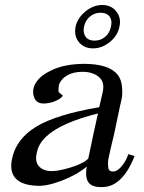

<svg xmlns="http://www.w3.org/2000/svg" viewBox="-20 -735 576 770"><path d="M520 -109Q472 10 397 15Q352 18 336 -2Q320 -22 328 -67Q287 -33 226.5 -10Q166 13 126 10Q8 4 28 -97Q44 -177 124.5 -226.5Q205 -276 378 -305L392 -366Q401 -406 376.5 -426.5Q352 -447 311 -447Q274 -447 249 -432.5Q224 -418 216 -393Q214 -375 214.5 -370Q215 -365 223 -359Q231 -353 232 -351Q223 -338 199 -328.5Q175 -319 151 -320Q121 -322 114.5 -352.5Q108 -383 128 -409Q147 -436 195 -457Q243 -478 316 -479Q417 -479 452 -435Q467 -416 469.5 -385.5Q472 -355 467 -334L462 -313L437 -194Q434 -182 429.5 -163.5Q425 -145 422.5 -133Q420 -121 416.5 -106Q413 -91 413 -82Q413 -73 414 -64Q415 -55 420 -51Q425 -47 433 -47Q449 -47 464.5 -64.5Q480 -82 488 -100L495 -117ZM373 -280Q157 -226 130 -133V-131Q118 -92 133.5 -71.5Q149 -51 181 -49Q208 -47 260.5 -62.5Q313 -78 334 -99Q358 -215 373 -280ZM459 -628Q452 -592 420.5 -566.5Q389 -541 353 -541Q317 -541 296.5 -566Q276 -591 283 -628Q291 -663 322.5 -689Q354 -715 390 -715Q426 -715 446.5 -689Q467 -663 459 -628ZM425 -628Q431 -653 419.5 -668.5Q408 -684 383 -684Q359 -684 340.5 -668.5Q322 -653 317 -628Q312 -603 323.5 -587.5Q335 -572 359 -572Q384 -572 402 -587.5Q420 -603 425 -628Z"/></svg>

Font: GFS Artemisia
Style: Italic
Weight: 400
Italic angle: -12°
Designer: Takis Katsoulidis and George D. Matthiopoulos
Foundry: George Matthiopoulos and Takis Katsoulidis
Version: Version 1.0